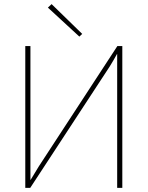

<svg xmlns="http://www.w3.org/2000/svg" viewBox="-20 -914 718 934"><path d="M575 -690V0H550V-583Q550 -600 550 -617Q550 -634 550 -651H549Q541 -637 532 -621Q523 -605 514 -591L127 0H103V-690H128V-110Q128 -92 128 -74.5Q128 -57 128 -39H129Q138 -53 149 -72Q160 -91 169 -105L551 -690ZM231 -894 380 -749 366 -736 213 -877Z"/></svg>

Font: Exo 2 Thin
Style: Regular
Weight: 250
Designer: Natanael Gama
Foundry: Natanael Gama
Version: Version 2.010